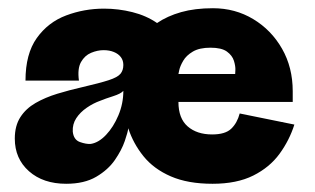

<svg xmlns="http://www.w3.org/2000/svg" viewBox="-20 -447 766 467"><path d="M141 0Q85 0 50.5 -30.5Q16 -61 16 -110Q16 -141 29.5 -162Q43 -183 66.5 -196.5Q90 -210 119.5 -219Q149 -228 180 -235Q223 -245 244.5 -252Q266 -259 273 -267.5Q280 -276 280 -289Q280 -300 274 -308Q268 -316 257 -320.5Q246 -325 232 -325Q217 -325 201.5 -318.5Q186 -312 177 -296Q168 -280 172 -251H42Q42 -316 69.5 -354.5Q97 -393 141 -409.5Q185 -426 233 -426Q268 -426 302 -417.5Q336 -409 362 -391Q387 -408 420.5 -417.5Q454 -427 498 -427Q552 -427 596 -400.5Q640 -374 666 -328.5Q692 -283 692 -225V-199H414Q414 -159 436.5 -139.5Q459 -120 496 -120Q528 -120 542.5 -134Q557 -148 563 -171L696 -144Q684 -106 660 -73Q636 -40 596 -20Q556 0 497 0Q437 0 395.5 -18Q354 -36 329 -67Q304 -98 292 -135Q291 -126 283.5 -104Q276 -82 259.5 -58Q243 -34 214 -17Q185 0 141 0ZM201 -97Q220 -100 238 -119Q256 -138 268 -166.5Q280 -195 280 -226Q274 -219 255 -213Q236 -207 224 -202Q207 -196 191 -185Q175 -174 165.5 -159.5Q156 -145 157 -127Q159 -107 174.5 -101.5Q190 -96 201 -97ZM414 -267H552Q552 -267 552.5 -276.5Q553 -286 549 -299Q545 -312 532 -321.5Q519 -331 492 -331Q465 -331 449 -321.5Q433 -312 425.5 -299Q418 -286 416 -276.5Q414 -267 414 -267Z"/></svg>

Font: Darker Grotesque Black
Style: Regular
Weight: 900
Designer: Gabriel Lam
Foundry: TypeRant
Version: Version 1.000;gftools[0.9.28]